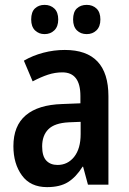

<svg xmlns="http://www.w3.org/2000/svg" viewBox="-20 -809 531 788"><path d="M246 -604Q425 -604 425 -414V-51H341L321 -125H319Q292 -82 259 -61.5Q226 -41 173 -41Q105 -41 70 -89Q35 -137 35 -209Q35 -293 86 -336Q137 -379 235 -382L310 -385V-415Q310 -512 236 -512Q206 -512 177 -502.5Q148 -493 114 -475L78 -560Q114 -581 157.5 -592.5Q201 -604 246 -604ZM262 -307Q204 -304 178.5 -278.5Q153 -253 153 -208Q153 -168 170 -150Q187 -132 216 -132Q258 -132 284.5 -165.5Q311 -199 311 -259V-309ZM108 -729Q108 -760 123.5 -774.5Q139 -789 163 -789Q187 -789 203 -774Q219 -759 219 -729Q219 -700 203 -684.5Q187 -669 163 -669Q139 -669 123.5 -684.5Q108 -700 108 -729ZM280 -729Q280 -760 295.5 -774.5Q311 -789 336 -789Q360 -789 376 -774Q392 -759 392 -729Q392 -700 376 -684.5Q360 -669 336 -669Q311 -669 295.5 -684.5Q280 -700 280 -729Z"/></svg>

Font: Noto Sans Tamil UI Condensed SemiBold
Style: Regular
Weight: 600
Width: 3
Designer: Jelle Bosma - Monotype Design Team
Foundry: Monotype Imaging Inc.
Version: Version 2.004; ttfautohint (v1.8.4.7-5d5b)